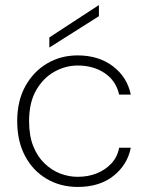

<svg xmlns="http://www.w3.org/2000/svg" viewBox="-20 -727 585 759"><path d="M287 12Q219 12 164.5 -20Q110 -52 79 -110.5Q48 -169 48 -248Q48 -328 80 -386Q112 -444 166 -476Q220 -508 287 -508Q370 -508 426.5 -465Q483 -422 497 -353H451Q439 -407 394.5 -437.5Q350 -468 287 -468Q239 -468 195 -443.5Q151 -419 123 -370.5Q95 -322 95 -248Q95 -190 111.5 -149Q128 -108 156 -81Q184 -54 218 -41Q252 -28 287 -28Q328 -28 362 -41.5Q396 -55 420 -80.5Q444 -106 451 -143H497Q484 -76 429 -32Q374 12 287 12ZM175 -539V-579L371 -707V-663Z"/></svg>

Font: DM Sans 24pt ExtraLight
Style: Regular
Weight: 250
Designer: Colophon Foundry, Jonny Pinhorn
Foundry: Colophon Foundry
Version: Version 4.004;gftools[0.9.30]